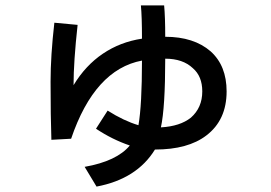

<svg xmlns="http://www.w3.org/2000/svg" viewBox="-20 -575 1002 710"><path d="M460 -37Q395 -59 335 -99L378 -166Q438 -128 492 -112Q505 -187 505 -351Q330 -318 243 -62L170 -58Q167 -145 167 -273Q167 -369 181 -491L267 -483Q252 -347 252 -260Q296 -333 360.5 -376.5Q425 -420 505 -432Q505 -514 501 -555H587Q591 -512 591 -439Q697 -439 759 -385Q818 -332 818 -237Q818 -131 743 -74Q675 -22 553 -22Q486 87 337 115L293 42Q412 21 460 -37ZM686 -140Q728 -177 728 -237Q728 -293 693 -323Q656 -358 591 -358Q591 -177 575 -104Q646 -108 686 -140Z"/></svg>

Font: Gmarket Sans TTF Medium
Style: Regular
Weight: 500
Designer: Creative Director : Sungho Lee; Art Director : Kiwoong Choi; Project Manager : Sori Yang, Jongwook Yoon; Font Designer :
Foundry: Sandoll Inc.
Version: Version 1.000;hotconv 1.0.109;makeotfexe 2.5.65596